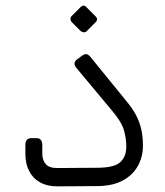

<svg xmlns="http://www.w3.org/2000/svg" viewBox="-20 -661 587 681"><path d="M182 0Q147 0 121.5 -14.5Q96 -29 83 -55Q70 -81 70 -115V-148Q70 -158 75 -164.5Q80 -171 90 -171H110Q120 -171 125 -164.5Q130 -158 130 -148V-115Q130 -94 142 -79.5Q154 -65 182 -65L330 -66Q388 -67 408 -87Q428 -107 428 -141Q428 -170 419.5 -199.5Q411 -229 377 -269L251 -420Q243 -430 244.5 -437.5Q246 -445 253 -450L269 -462Q280 -470 286.5 -469Q293 -468 300 -460L427 -304Q449 -278 462 -253.5Q475 -229 481 -202.5Q487 -176 487 -144Q487 -105 469 -72.5Q451 -40 416 -21Q381 -2 329 -1ZM287 -550Q283 -546 277 -546.5Q271 -547 266 -551L234 -583Q230 -588 230 -594Q230 -600 234 -604L266 -636Q271 -641 276.5 -641Q282 -641 286 -636L318 -604Q330 -593 319 -582Z"/></svg>

Font: Rubik Light
Style: Italic
Weight: 300
Italic angle: -12°
Designer: Hubert and Fischer
Foundry: Hubert and Fischer
Version: Version 2.300;gftools[0.9.30]